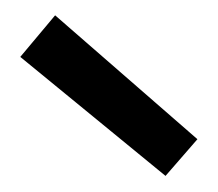

<svg xmlns="http://www.w3.org/2000/svg" viewBox="-20 -761 281 248"><path d="M193.8 -533.8 6.2 -687.5 51.2 -741.2 235 -581.2Z"/></svg>

Font: Cambay
Style: Regular
Weight: 400
Designer: Pooja Saxena
Foundry: Pooja Saxena
Version: Version 1.181;PS 001.181;hotconv 1.0.70;makeotf.lib2.5.58329